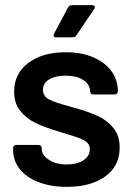

<svg xmlns="http://www.w3.org/2000/svg" viewBox="-20 -720 538 746"><path d="M31 -136V-145Q31 -150 34.5 -153.5Q38 -157 43 -157H130Q135 -157 138.5 -153.5Q142 -150 142 -145V-143Q142 -118 169.5 -99.5Q197 -81 239 -81Q280 -81 304.5 -97.5Q329 -114 329 -139Q329 -162 309 -173.5Q289 -185 243 -198L205 -210Q154 -225 118.5 -242Q83 -259 59 -288.5Q35 -318 35 -364Q35 -434 90 -475.5Q145 -517 235 -517Q296 -517 342 -497.5Q388 -478 413 -443.5Q438 -409 438 -365Q438 -360 434.5 -356.5Q431 -353 426 -353H342Q337 -353 333.5 -356.5Q330 -360 330 -365Q330 -391 304.5 -408.5Q279 -426 235 -426Q195 -426 171 -411.5Q147 -397 147 -371Q147 -346 171 -333.5Q195 -321 249 -307L270 -301Q323 -286 359.5 -269.5Q396 -253 420.5 -223Q445 -193 445 -146Q445 -75 389 -34.5Q333 6 240 6Q177 6 129.5 -12.5Q82 -31 56.5 -63.5Q31 -96 31 -136ZM260 -700H338Q345 -700 347.5 -695.5Q350 -691 346 -685L277 -583Q272 -575 263 -575H198Q191 -575 189 -579Q187 -583 190 -589L245 -692Q249 -700 260 -700Z"/></svg>

Font: Barlow SemiBold
Style: Regular
Weight: 600
Designer: Jeremy Tribby
Foundry: Tribby Type
Version: Version 1.422